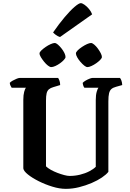

<svg xmlns="http://www.w3.org/2000/svg" viewBox="-20 -1199 825 1219"><path d="M398 0Q358 0 312.5 -14Q267 -28 226 -48.5Q185 -69 157.5 -91Q130 -113 128 -130V-565Q128 -596 133.5 -616Q139 -636 145 -642H54Q51 -647 47 -654.5Q43 -662 42 -673Q48 -680 60.5 -687Q73 -694 85.5 -699Q98 -704 104 -704H349Q353 -699 357.5 -687Q362 -675 362 -659L319 -646Q301 -641 290.5 -632Q280 -623 276 -606.5Q272 -590 272 -560V-143Q283 -132 302.5 -121Q322 -110 344.5 -101.5Q367 -93 387.5 -87.5Q408 -82 422 -82Q456 -82 488.5 -90Q521 -98 547 -111.5Q573 -125 588 -140V-564Q588 -596 594 -616.5Q600 -637 605 -642H516Q512 -646 509 -654.5Q506 -663 505 -673Q511 -680 523 -687Q535 -694 547.5 -699Q560 -704 566 -704H742Q747 -698 751 -687Q755 -676 756 -659L717 -648Q698 -643 687.5 -634Q677 -625 672.5 -607Q668 -589 668 -555V-108Q655 -91 627 -72Q599 -53 561.5 -37Q524 -21 482 -10.5Q440 0 398 0ZM535 -773Q527 -773 515 -782.5Q503 -792 490.5 -806.5Q478 -821 470 -835.5Q462 -850 462 -860Q462 -868 473 -879Q484 -890 500.5 -901Q517 -912 532.5 -919Q548 -926 558 -926Q566 -926 578 -916Q590 -906 601 -891Q612 -876 619.5 -861.5Q627 -847 627 -837Q627 -830 616.5 -819Q606 -808 591 -797.5Q576 -787 560.5 -780Q545 -773 535 -773ZM305 -773Q297 -773 284.5 -782.5Q272 -792 260 -807Q248 -822 239.5 -836Q231 -850 231 -860Q231 -868 242.5 -879Q254 -890 270 -901Q286 -912 302 -919Q318 -926 327 -926Q336 -926 347.5 -916Q359 -906 370.5 -891.5Q382 -877 389 -862.5Q396 -848 396 -837Q396 -830 386 -819Q376 -808 361.5 -797.5Q347 -787 331.5 -780Q316 -773 305 -773ZM361 -964Q347 -968 335 -977Q323 -986 317 -993Q355 -1048 390.5 -1090Q426 -1132 453.5 -1155.5Q481 -1179 493 -1179Q502 -1179 517 -1168.5Q532 -1158 545.5 -1141.5Q559 -1125 565 -1108Z"/></svg>

Font: Texturina 12pt
Style: Bold
Weight: 700
Designer: Guillermo Torres Carreño
Foundry: Omnibus-Type
Version: Version 1.002